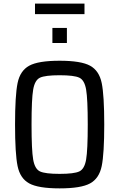

<svg xmlns="http://www.w3.org/2000/svg" viewBox="-20 -1031 658 1059"><path d="M63 -344Q63 -505 77 -573Q91 -641 141 -668.5Q191 -696 309 -696Q427 -696 477 -668.5Q527 -641 541 -573Q555 -505 555 -344Q555 -183 541 -115Q527 -47 477 -19.5Q427 8 309 8Q191 8 141 -19.5Q91 -47 77 -115Q63 -183 63 -344ZM464 -344Q464 -485 455 -537Q446 -589 417.5 -602.5Q389 -616 309 -616Q229 -616 200.5 -602.5Q172 -589 163 -537Q154 -485 154 -344Q154 -203 163 -151Q172 -99 200.5 -85.5Q229 -72 309 -72Q389 -72 417.5 -85.5Q446 -99 455 -151Q464 -203 464 -344ZM269 -794V-877H349V-794ZM173 -953V-1011H446V-953Z"/></svg>

Font: Saira Semi Condensed
Style: Regular
Weight: 400
Width: 4
Designer: Hector Gatti with collaboration of the Omnibus-Type team
Foundry: Omnibus-Type
Version: Version 1.001; ttfautohint (v1.8)